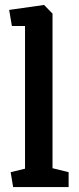

<svg xmlns="http://www.w3.org/2000/svg" viewBox="-20 -755 317 775"><path d="M33 0 23 -60 81 -74V-650H28L17 -715L158 -735L192 -700V-76L257 -60V0Z"/></svg>

Font: Kreon Light SemiBold
Style: Regular
Weight: 600
Version: Version 2.002